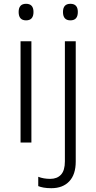

<svg xmlns="http://www.w3.org/2000/svg" viewBox="-20 -749 505 1009"><path d="M117 -729Q156 -729 156 -686Q156 -642 117 -642Q78 -642 78 -686Q78 -729 117 -729ZM145 -532V0H88V-532ZM311 -686Q311 -729 350 -729Q389 -729 389 -686Q389 -642 350 -642Q311 -642 311 -686ZM250 240Q227 240 210 237Q193 234 181 229V180Q209 191 244 191Q280 191 300.5 169Q321 147 321 99V-532H378V100Q378 168 344 204Q310 240 250 240Z"/></svg>

Font: Noto Sans Thai Looped Light
Style: Regular
Weight: 300
Designer: Sasikarn Vongin, Ben Mitchell
Foundry: The Fontpad Ltd
Version: Version 1.001; ttfautohint (v1.8.4.7-5d5b)